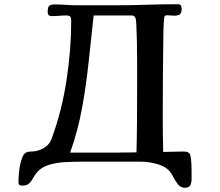

<svg xmlns="http://www.w3.org/2000/svg" viewBox="-20 -775 1040 906"><path d="M627 -351Q627 -367 627 -404.5Q627 -442 627 -488Q627 -534 626 -578.5Q625 -623 623.5 -653.5Q622 -684 620 -689Q617 -695 613 -698.5Q609 -702 601 -702H422Q410 -594 398.5 -484.5Q387 -375 367.5 -267Q348 -159 311 -55H455Q497 -55 539.5 -55Q582 -55 624 -56Q626 -130 626.5 -204Q627 -278 627 -351ZM884 42Q884 55 884 71Q884 87 878 99Q872 111 853 111Q832 111 819 94Q806 77 795 55.5Q784 34 769 22Q748 5 711.5 -3.5Q675 -12 649 -12H358Q327 -12 287.5 -10Q248 -8 212 2.5Q176 13 154 39Q143 52 135.5 66.5Q128 81 117 91Q106 101 84 101Q67 101 67 86Q67 59 71 26.5Q75 -6 85 -31Q91 -48 101 -54Q111 -60 128 -60Q157 -60 185 -75.5Q213 -91 223 -119Q271 -248 293.5 -394Q316 -540 316 -677Q316 -690 312 -696Q308 -702 294 -702Q277 -702 259.5 -700.5Q242 -699 224 -699Q205 -699 205 -718Q205 -739 211 -746.5Q217 -754 239 -754Q266 -754 293 -752Q320 -750 347 -750H514Q591 -750 667.5 -752.5Q744 -755 820 -755Q831 -755 834 -748.5Q837 -742 837 -733Q837 -714 829 -707.5Q821 -701 802 -701Q795 -701 787 -702Q779 -703 771 -703Q767 -703 763.5 -702.5Q760 -702 757 -699Q755 -696 753.5 -678.5Q752 -661 751.5 -642.5Q751 -624 751 -618Q748 -422 748 -225Q748 -183 748.5 -141.5Q749 -100 750 -58Q773 -58 795.5 -59Q818 -60 841 -60Q847 -60 854 -59.5Q861 -59 866 -57Q874 -53 876.5 -46.5Q879 -40 880 -32Q883 -13 883.5 5.5Q884 24 884 42Z"/></svg>

Font: Kaisei Decol
Style: Bold
Weight: 700
Designer: Font-Kai, 金井和夫
Foundry: KAZUO KANAI
Version: Version 5.003